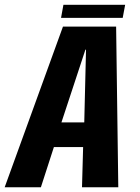

<svg xmlns="http://www.w3.org/2000/svg" viewBox="-53 -788 588 808"><path d="M-33.3 0H119.1L173.8 -169.1H296.8L292.1 0H444.8L435.7 -676.1H212ZM205.6 -273 306.4 -578.9H309L301.6 -273ZM203.9 -712.9H463.4L473.7 -767.9H213.9Z"/></svg>

Font: Anybody Thin Condensed
Style: Italic
Weight: 100
Width: 3
Italic angle: -10°
Version: Version 1.113;gftools[0.9.25]